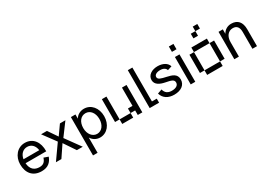

<svg xmlns="http://www.w3.org/2000/svg" viewBox="16 -1842 4328 3096"><g transform="rotate(-30 2180.0 -293.5)"><path d="M272 -522C131 -522 36 -402 36 -257C36 -97 121 12 286 12C406 12 465 -48 498 -136L416 -165C395 -101 363 -63 288 -63C196 -63 129 -113 121 -231H506C511 -402 423 -522 272 -522ZM272 -447C350 -447 404 -395 418 -303H124C139 -393 198 -447 272 -447Z M852 -278 1024 -510H922L799 -336L680 -510H571L746 -273L553 0H655L799 -214L943 0H1053Z M1373 -522C1306 -522 1243 -489 1211 -432V-510H1126V204H1211V-80C1244 -23 1305 12 1374 12C1503 12 1599 -102 1599 -256C1599 -410 1504 -522 1373 -522ZM1360 -63C1276 -63 1210 -141 1210 -255C1210 -370 1271 -447 1360 -447C1447 -447 1509 -368 1509 -255C1509 -143 1447 -63 1360 -63Z M1788 -510H1703V-85H1788ZM2077 -170H1992V-85H2077V0H2162V-510H2077ZM1992 0V-85H1788V0Z M2384 -706H2299V0H2474V-75H2384Z M2754 12C2879 12 2965 -48 2965 -152C2965 -255 2877 -280 2791 -299C2690 -321 2640 -335 2640 -381C2640 -419 2681 -447 2750 -447C2811 -447 2851 -420 2860 -383L2940 -408C2920 -480 2840 -522 2744 -522C2642 -522 2550 -470 2550 -376C2550 -286 2638 -250 2723 -233C2825 -213 2875 -201 2875 -145C2875 -93 2827 -63 2751 -63C2682 -63 2632 -91 2614 -165L2532 -136C2560 -37 2644 12 2754 12Z M3148 -606V-706H3063V-606ZM3148 0V-510H3063V0Z M3642 -706V-791H3557V-707H3472V-621H3557V-706ZM3658 -425V-510H3369V-425ZM3369 -85V-425H3284V-85ZM3658 -425V-85H3743V-425ZM3369 -85V0H3658V-85Z M4115 -522C4044 -522 3986 -485 3955 -427V-510H3875V0H3960V-268C3960 -377 4016 -447 4103 -447C4174 -447 4212 -403 4212 -313V0H4297V-314C4297 -450 4233 -522 4115 -522Z"/></g></svg>

Font: Alpha Lyrae Medium
Style: Regular
Weight: 500
Designer: Nikolay Petroussenko, Plamen Motev
Foundry: Fontfabric LLC
Version: Version 1.000;hotconv 1.0.109;makeotfexe 2.5.65596